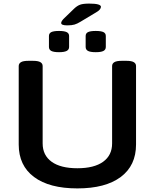

<svg xmlns="http://www.w3.org/2000/svg" viewBox="-20 -1040 860 1067"><path d="M410 7Q254 7 169 -56.5Q84 -120 84 -237V-673Q84 -687 96.5 -694.5Q109 -702 138 -702H163Q192 -702 204.5 -694.5Q217 -687 217 -673V-243Q217 -177 267 -141Q317 -105 410 -105Q503 -105 553 -141Q603 -177 603 -243V-673Q603 -687 615.5 -694.5Q628 -702 657 -702H683Q711 -702 723.5 -694.5Q736 -687 736 -673V-237Q736 -120 651 -56.5Q566 7 410 7ZM512 -750Q482 -750 469 -757Q456 -764 456 -779V-840Q456 -855 469 -861.5Q482 -868 512 -868Q542 -868 555 -861.5Q568 -855 568 -840V-779Q568 -764 555 -757Q542 -750 512 -750ZM308 -750Q278 -750 265 -757Q252 -764 252 -779V-840Q252 -855 265 -861.5Q278 -868 308 -868Q337 -868 350.5 -861.5Q364 -855 364 -840V-779Q364 -764 350.5 -757Q337 -750 308 -750ZM354 -899Q320 -899 320 -912Q320 -916 322.5 -921Q325 -926 332 -934L393 -993Q409 -1008 425.5 -1014Q442 -1020 476 -1020Q541 -1020 541 -1002Q541 -995 534 -986.5Q527 -978 507 -967L427 -919Q409 -908 394 -903.5Q379 -899 354 -899Z"/></svg>

Font: Asap Expanded SemiBold
Style: Regular
Weight: 600
Width: 7
Designer: Pablo Cosgaya
Foundry: Omnibus-Type
Version: Version 3.001; ttfautohint (v1.8.4.7-5d5b)